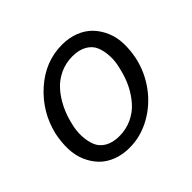

<svg xmlns="http://www.w3.org/2000/svg" viewBox="-126 -643 801 801"><g transform="rotate(-45 274.5 -242.0)"><path d="M221.2 9.8Q179.7 9.8 145.5 -3.7Q111.3 -17.1 88.6 -40.8Q65.9 -64.5 52 -96.9Q38.1 -129.4 36.9 -168.2Q35.6 -207 44.4 -250Q68.4 -353 147.5 -423.6Q226.6 -494.1 326.2 -494.1Q367.2 -494.1 401.4 -480.7Q435.5 -467.3 458.5 -443.6Q481.4 -419.9 495.6 -387.2Q509.8 -354.5 511 -315.9Q512.2 -277.3 503.4 -234.4Q488.3 -167 447 -111.3Q405.8 -55.7 346.2 -22.9Q286.6 9.8 221.2 9.8ZM225.1 -54.7Q265.6 -54.7 300 -70.8Q334.5 -86.9 358.6 -114.5Q382.8 -142.1 399.7 -176.3Q416.5 -210.4 425.3 -250Q435.1 -285.2 433.6 -317.6Q432.1 -350.1 422.1 -374.8Q412.1 -399.4 386.5 -414.3Q360.8 -429.2 322.3 -429.2Q282.7 -429.2 248.3 -413.1Q213.9 -397 189.7 -369.4Q165.5 -341.8 148.7 -307.6Q131.8 -273.4 122.6 -234.4Q113.3 -199.2 114.7 -166.7Q116.2 -134.3 126.2 -109.4Q136.2 -84.5 161.6 -69.6Q187 -54.7 225.1 -54.7Z"/></g></svg>

Font: HK Grotesk Italic
Style: Regular
Weight: 400
Italic angle: -13°
Designer: Alfredo Marco Pradil and Stefan Peev
Foundry: Hanken Design Co.
Version: Version 1.000;PS 001.000;hotconv 1.0.88;makeotf.lib2.5.64775